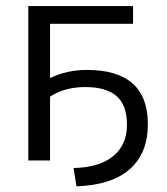

<svg xmlns="http://www.w3.org/2000/svg" viewBox="-20 -540 562 646"><path d="M75.2 0V-519.5H427.7V-460H148.4V-277.3Q205.1 -304.7 272.5 -304.7Q477.5 -304.7 477.5 -122.1Q477.5 -24.4 416.5 29.3Q355.5 83 237.3 86.9L227.5 25.4Q314.5 23.4 360.8 -14.6Q407.2 -52.7 407.2 -119.6Q407.2 -186.5 372.1 -216.8Q336.9 -247.1 267.1 -247.1Q197.3 -247.1 148.4 -214.8V0Z"/></svg>

Font: GenEi M Gothic v2 Regular
Style: Regular
Weight: 400
Version: Version 2.0